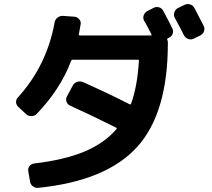

<svg xmlns="http://www.w3.org/2000/svg" viewBox="-20 -860 1040 940"><path d="M879.9 -688.5Q866.2 -716.8 835.9 -772.5Q829.1 -785.2 833.5 -799.3Q837.9 -813.5 850.6 -820.3L882.8 -835.9Q896.5 -842.8 910.6 -838.4Q924.8 -834 931.6 -821.3L976.6 -734.4Q983.4 -720.7 979 -707.5Q974.6 -694.3 960.9 -686.5L928.7 -670.9Q915 -664.1 900.9 -669.4Q886.7 -674.8 879.9 -688.5ZM108.4 -300.8 70.3 -335.9Q59.6 -345.7 58.6 -359.4Q57.6 -373 68.4 -383.8Q209 -539.1 247.1 -749Q249 -763.7 261.2 -773.4Q273.4 -783.2 288.1 -782.2L343.8 -778.3Q357.4 -777.3 367.2 -766.6Q377 -755.9 375 -742.2Q374 -737.3 366.2 -692.4Q364.3 -687.5 370.1 -686.5H718.8Q723.6 -686.5 721.7 -691.4Q715.8 -702.1 704.1 -725.1Q692.4 -748 685.5 -758.8Q678.7 -771.5 683.6 -785.2Q688.5 -798.8 701.2 -805.7L731.4 -821.3Q744.1 -828.1 758.3 -824.2Q772.5 -820.3 779.3 -806.6Q809.6 -751 823.2 -721.7Q830.1 -709 825.2 -694.8Q820.3 -680.7 806.6 -674.8L800.8 -671.9Q796.9 -669.9 798.8 -666Q801.8 -660.2 801.8 -651.4V-647.5Q801.8 -306.6 651.4 -140.6Q501 25.4 168 59.6Q153.3 61.5 141.1 52.2Q128.9 43 127 28.3L118.2 -22.5Q116.2 -36.1 124.5 -46.9Q132.8 -57.6 147.5 -59.6Q294.9 -77.1 392.6 -117.7Q490.2 -158.2 549.8 -227.5Q553.7 -231.4 549.8 -234.4Q418.9 -299.8 323.2 -342.8Q310.5 -348.6 305.7 -361.8Q300.8 -375 307.6 -387.7L336.9 -442.4Q343.8 -455.1 358.9 -459.5Q374 -463.9 386.7 -458Q521.5 -397.5 614.3 -349.6Q620.1 -347.7 621.1 -350.6Q652.3 -434.6 660.2 -563.5Q660.2 -567.4 655.3 -567.4H335Q330.1 -567.4 328.1 -561.5Q274.4 -420.9 159.2 -301.8Q149.4 -292 134.3 -291.5Q119.1 -291 108.4 -300.8Z"/></svg>

Font: Rounded-L Mgen+ 1mn bold
Style: Bold
Weight: 700
Designer: [Source Han Sans]
Ryoko NISHIZUKA  (kana & ideographs); Paul D. Hunt (Latin, Greek & Cyrillic); Wenlong ZHANG  (bopomofo
Version: Version 1.059.20150602